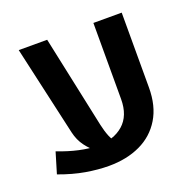

<svg xmlns="http://www.w3.org/2000/svg" viewBox="-109 -693 825 818"><g transform="rotate(-20 303.5 -284.5)"><path d="M251 13.7Q202.1 13.7 146.5 4.2Q90.8 -5.4 29.3 -28.3L57.6 -122.6Q108.4 -103 152.1 -93.5Q195.8 -84 232.9 -83.5Q307.1 -83.5 351.6 -122.3Q396 -161.1 396 -236.3V-581.5H524.4V-242.2Q524.4 -158.7 489.7 -101.6Q455.1 -44.4 393.6 -15.4Q332 13.7 251 13.7ZM57.6 -581.5H186.5L275.4 -163.6Q282.2 -132.3 292 -108.4Q301.8 -84.5 320.8 -65.4L223.1 -66.4Q199.7 -82 178.7 -110.1Q157.7 -138.2 149.4 -174.8Z"/></g></svg>

Font: Heebo SemiBold
Style: Regular
Weight: 600
Designer: Oded Ezer
Foundry: Ezer Type House
Version: Version 3.100